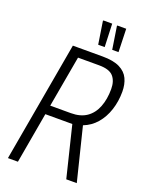

<svg xmlns="http://www.w3.org/2000/svg" viewBox="-160 -949 793 1030"><g transform="rotate(20 236.5 -434.5)"><path d="M18 0 139 -686H309Q371 -686 407 -668Q443 -650 458 -618Q473 -586 473 -544Q473 -489 457 -440Q441 -391 410.5 -355.5Q380 -320 336 -303L411 0H351L280 -290H126L75 0ZM135 -342H253Q307 -342 342 -366Q377 -390 394.5 -434.5Q412 -479 412 -537Q412 -583 389 -609Q366 -635 307 -635H187ZM265 -737 245 -866 247 -869H297L302 -737ZM345 -737 325 -866 326 -869H377L381 -737Z"/></g></svg>

Font: Archivo ExtraCondensed ExtraLight
Style: Italic
Weight: 250
Width: 2
Italic angle: -10°
Designer: Hector Gatti
Foundry: Omnibus-Type
Version: Version 2.001